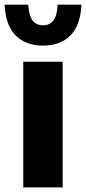

<svg xmlns="http://www.w3.org/2000/svg" viewBox="-58 -818 376 838"><path d="M43.5 0V-548.5H215.5V0ZM-38 -797.5H65.5Q68 -750 84.2 -728.8Q100.5 -707.5 130 -707.5Q159 -707.5 175.2 -728.8Q191.5 -750 193.5 -797.5H297.5Q293 -706.5 248.8 -662.8Q204.5 -619 130 -619Q55 -619 10.8 -662.8Q-33.5 -706.5 -38 -797.5Z"/></svg>

Font: Encode Sans Condensed ExtraBold
Style: Regular
Weight: 800
Width: 3
Designer: Multiple Designers
Foundry: Impallari Type
Version: Version 2.000